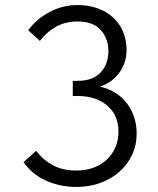

<svg xmlns="http://www.w3.org/2000/svg" viewBox="-20 -730 624 760"><path d="M282 10Q222 10 166.5 -13Q111 -36 73 -88L123 -133Q149 -98 188 -76.5Q227 -55 282 -55Q319 -55 349.5 -66Q380 -77 402 -97.5Q424 -118 436.5 -146Q449 -174 449 -208Q449 -274 404.5 -312Q360 -350 288 -350H268V-410H288Q347 -410 378 -443Q409 -476 409 -528Q409 -578 378.5 -611.5Q348 -645 288 -645Q237 -645 199 -622.5Q161 -600 138 -568L92 -610Q122 -653 174.5 -681.5Q227 -710 287 -710Q332 -710 368 -696.5Q404 -683 429 -659.5Q454 -636 467.5 -603.5Q481 -571 481 -533Q481 -503 472 -479Q463 -455 448 -436.5Q433 -418 414 -405.5Q395 -393 375 -387Q409 -380 436 -363Q463 -346 482 -321.5Q501 -297 511 -266.5Q521 -236 521 -202Q521 -156 503 -117.5Q485 -79 453 -50.5Q421 -22 377.5 -6Q334 10 282 10Z"/></svg>

Font: Tilda Sans
Style: Regular
Weight: 400
Designer: ParaType Ltd
Foundry: ParaType Ltd
Version: Version 1.009